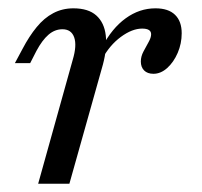

<svg xmlns="http://www.w3.org/2000/svg" viewBox="-20 -446 491 466"><path d="M72.6 0 156.5 -300.8Q166.9 -335.5 160.1 -355.2Q153.2 -375 131.5 -375Q112.9 -375 97.6 -361.7Q82.3 -348.4 68.5 -322.6L53.2 -292.7H16.1L34.7 -327.4Q50.8 -358.1 69 -380.2Q87.1 -402.4 109.3 -414.1Q131.5 -425.8 158.1 -425.8Q194.4 -425.8 213.7 -408.5Q233.1 -391.1 236.7 -360.1Q240.3 -329 229.8 -289.5L148.4 0ZM352.4 -266.9Q337.9 -266.9 329.8 -275Q321.8 -283.1 321.8 -296.8Q321.8 -308.9 328.2 -321Q334.7 -333.1 340.7 -344Q346.8 -354.8 346.8 -362.9Q346.8 -376.6 325 -376.6Q300.8 -376.6 273.4 -356.5Q246 -336.3 228.2 -303.2V-332.3Q251.6 -377.4 285.1 -401.6Q318.5 -425.8 357.3 -425.8Q388.7 -425.8 404.8 -410.1Q421 -394.4 421 -365.3Q421 -340.3 411.3 -317.7Q401.6 -295.2 385.9 -281Q370.2 -266.9 352.4 -266.9Z"/></svg>

Font: Playfair 9pt
Style: Italic
Weight: 400
Italic angle: -15.6°
Designer: Claus Eggers Sørensen
Foundry: Claus Eggers Sørensen
Version: Version 2.001;gftools[0.9.30]